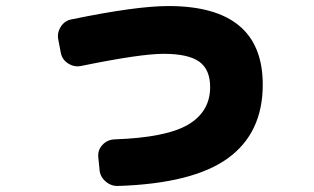

<svg xmlns="http://www.w3.org/2000/svg" viewBox="-20 -584 1040 635"><path d="M537 -564Q849 -564 849 -304Q849 -144 733.5 -60.5Q618 23 371 31Q347 32 328.5 15.5Q310 -1 309 -25L305 -65Q303 -88 319 -105Q335 -122 358 -123Q530 -129 602.5 -172Q675 -215 675 -296Q675 -354 639 -380Q603 -406 521 -406Q444 -406 249 -366Q226 -361 205.5 -374Q185 -387 181 -410L173 -452Q168 -475 181 -495.5Q194 -516 217 -520Q430 -564 537 -564Z"/></svg>

Font: Rounded Mplus 1c Black
Style: Regular
Weight: 900
Version: Version 1.059.20150529